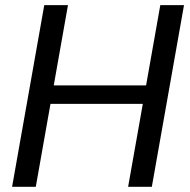

<svg xmlns="http://www.w3.org/2000/svg" viewBox="-20 -717 731 737"><path d="M26.4 0H117.4L240.9 -697.2H149.9ZM471.8 0H562.8L686.3 -697.2H595.3ZM156.1 -318.3H551.4L564.2 -389.1H168.9Z"/></svg>

Font: Poppins Devanagari Thin
Style: Italic
Weight: 100
Italic angle: -10°
Designer: Ninad Kale (Devanagari), Jonny Pinhorn (Latin)
Foundry: Indian Type Foundry
Version: 4.005